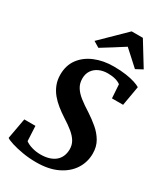

<svg xmlns="http://www.w3.org/2000/svg" viewBox="-243 -1095 1034 1202"><g transform="rotate(30 274.0 -493.5)"><path d="M228.5 11Q177.5 11 130.5 3Q83.5 -5 49.5 -15.8Q15.5 -26.5 4 -35.5L31 -184.5H111.5L117 -77Q134.5 -63 164.8 -54Q195 -45 227.5 -45Q262 -45 288.2 -53Q314.5 -61 332.8 -76Q351 -91 360.8 -113Q370.5 -135 371 -162.5Q371.5 -194 356.8 -219.5Q342 -245 313.2 -268.8Q284.5 -292.5 243 -318.5Q212 -338.5 183.8 -361Q155.5 -383.5 133.5 -410.2Q111.5 -437 98.8 -469.2Q86 -501.5 86 -540.5Q86 -608 121 -655Q156 -702 216.2 -727Q276.5 -752 351.5 -752Q402.5 -752 440.8 -746.2Q479 -740.5 505 -732Q531 -723.5 545.5 -714.5L521 -573H440.5L434 -671.5Q419 -683 395.2 -689.5Q371.5 -696 341 -696Q305.5 -696 277.8 -683.2Q250 -670.5 233.8 -646.5Q217.5 -622.5 217.5 -588.5Q217.5 -553.5 233.8 -526.8Q250 -500 281 -475.5Q312 -451 356 -423.5Q395.5 -398 430.5 -368.2Q465.5 -338.5 487.5 -300.8Q509.5 -263 509.5 -213.5Q509.5 -151.5 477 -100.8Q444.5 -50 381.8 -19.5Q319 11 228.5 11ZM166 -830 337.5 -998H418.5L522 -829.5L473.5 -803.5Q446.5 -828 419.2 -853Q392 -878 364.5 -902.5Q326 -878 287 -853.2Q248 -828.5 208.5 -804.5Z"/></g></svg>

Font: Merriweather 24pt
Style: Bold Italic
Weight: 700
Italic angle: -7.8°
Designer: Eben Sorkin
Foundry: Eben Sorkin
Version: Version 2.101